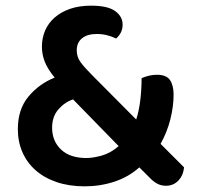

<svg xmlns="http://www.w3.org/2000/svg" viewBox="-20 -642 696 678"><path d="M506 -17 472 -51Q434 -17 384 -0.5Q334 16 279 16Q224 16 180 1Q136 -14 105.5 -41Q75 -68 59 -105Q43 -142 43 -186Q43 -256 80.5 -301Q118 -346 173 -368Q147 -400 137.5 -425.5Q128 -451 128 -477Q128 -508 139.5 -534.5Q151 -561 173.5 -580.5Q196 -600 228 -611Q260 -622 302 -622Q360 -622 386.5 -603Q413 -584 413 -555Q413 -526 390 -506Q376 -513 358.5 -517.5Q341 -522 321 -522Q289 -522 270 -507Q251 -492 251 -464Q251 -441 264.5 -422.5Q278 -404 304 -378L461 -220Q471 -251 475.5 -289Q480 -327 480 -366Q508 -378 534 -378Q568 -378 580.5 -359Q593 -340 593 -308Q593 -266 581.5 -220.5Q570 -175 547 -134L630 -51Q627 -22 609.5 -4Q592 14 566 14Q549 14 535 6.5Q521 -1 506 -17ZM399 -126 238 -291Q208 -281 186 -255.5Q164 -230 164 -191Q164 -144 195.5 -114Q227 -84 285 -84Q308 -84 339 -92.5Q370 -101 399 -126Z"/></svg>

Font: Baloo 2 Latin SemiBold
Style: Regular
Weight: 400
Designer: Sarang Kulkarni and Ek Type
Foundry: Ek Type
Version: Version 1.001